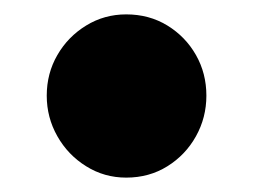

<svg xmlns="http://www.w3.org/2000/svg" viewBox="-20 -233 352 267"><path d="M155.5 14Q125 14 99.8 -1.8Q74.5 -17.5 59.8 -43.5Q45 -69.5 45 -100Q45 -131 59.8 -156.5Q74.5 -182 99.8 -197.5Q125 -213 155.5 -213Q187.5 -213 212.8 -197.5Q238 -182 252.5 -156.5Q267 -131 267 -100Q267 -69.5 252.5 -43.5Q238 -17.5 212.8 -1.8Q187.5 14 155.5 14Z"/></svg>

Font: Fraunces ExtraBold
Style: Regular
Weight: 800
Version: Version 1.000;[b76b70a41]